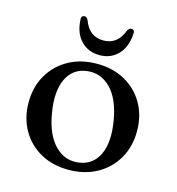

<svg xmlns="http://www.w3.org/2000/svg" viewBox="-103 -761 792 860"><g transform="rotate(15 293.0 -330.5)"><path d="M294.5 -480.5Q368 -480.5 424.2 -449Q480.5 -417.5 512.2 -362Q544 -306.5 544 -234Q544 -163 512 -107.5Q480 -52 423 -20.2Q366 11.5 291 11.5Q217.5 11.5 161.2 -20Q105 -51.5 73.2 -107.2Q41.5 -163 41.5 -235Q41.5 -306 73.5 -361.5Q105.5 -417 162.5 -448.8Q219.5 -480.5 294.5 -480.5ZM330 -32Q392.5 -41 419.8 -99.2Q447 -157.5 430.5 -254.5Q414 -352 366.8 -399Q319.5 -446 255.5 -437Q193 -428 165.8 -369.8Q138.5 -311.5 155 -214.5Q171.5 -117 218.8 -69.8Q266 -22.5 330 -32ZM293 -588.5Q357.5 -588.5 384 -658.5Q391 -671.5 401 -671.5Q418 -671.5 415.5 -650.5Q411.5 -589.5 378 -555Q344.5 -520.5 293 -520.5Q241 -520.5 207.2 -555Q173.5 -589.5 170 -650.5Q168 -671.5 184.5 -671.5Q194.5 -671.5 201 -658.5Q215 -621.5 237.5 -605Q260 -588.5 293 -588.5Z"/></g></svg>

Font: Fraunces 9pt
Style: Regular
Weight: 400
Version: Version 1.000;[b76b70a41]